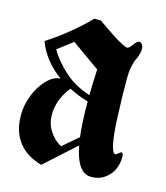

<svg xmlns="http://www.w3.org/2000/svg" viewBox="-100 -718 694 803"><g transform="rotate(15 247.0 -317.0)"><path d="M138.2 -362.8Q61.5 -417.5 32.2 -497.1Q75.7 -523.9 126.5 -565.4Q177.2 -606.9 209 -641.1H237.8Q242.2 -637.7 250 -632.3Q257.8 -627 278.3 -612.8Q298.8 -598.6 315.7 -587.9Q332.5 -577.1 349.6 -568.4Q366.7 -559.6 373 -559.6Q380.9 -559.6 394 -578.1Q407.2 -596.7 415.5 -596.7Q423.8 -596.7 429.2 -588.6Q434.6 -580.6 434.6 -570.8Q434.6 -557.1 430.2 -543.5Q425.8 -529.8 420.2 -519Q414.6 -508.3 410.2 -486.1Q405.8 -463.9 405.8 -434.6Q405.8 -397 406.5 -360.4Q407.2 -323.7 409.9 -260.3Q412.6 -196.8 420.4 -157Q428.2 -117.2 439.9 -116.2Q444.8 -116.2 452.6 -123.3Q460.4 -130.4 463.9 -130.4Q472.2 -130.4 472.2 -111.8Q472.2 -85 461.7 -60.1Q451.2 -35.2 426.5 -16.8Q401.9 1.5 367.7 1.5Q306.6 1.5 285.2 -112.8L152.8 6.8Q114.7 -4.4 91.3 -20.5Q17.1 -70.3 17.1 -173.8Q17.1 -214.8 33.4 -257.8Q49.8 -300.8 78.4 -331.1Q106.9 -361.3 138.2 -362.8ZM188.5 -332.5Q141.6 -272.9 141.6 -208Q141.6 -168 162.6 -136.5Q183.6 -105 212.9 -89.8L279.8 -147Q272 -207.5 272 -299.8Q231 -311 188.5 -332.5ZM88.4 -476.1Q113.3 -432.6 158.7 -390.9Q204.1 -349.1 272 -326.7Q272.5 -377 275.9 -439L153.8 -525.9Z"/></g></svg>

Font: KJV1611
Style: Regular
Weight: 400
Version: Version 3.6.1